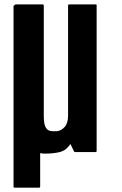

<svg xmlns="http://www.w3.org/2000/svg" viewBox="-20 -698 561 880"><path d="M422.9 -672.9Q422.9 -450.2 422.9 -5.9Q422.9 -3.9 421.9 -2Q419.9 -1 418 -1Q386.7 -1 324.2 -1Q322.3 -1 321.3 -2Q319.3 -2.9 319.3 -3.9Q313.5 -15.6 302.7 -38.1Q295.9 -27.3 285.2 -17.6Q274.4 -6.8 253.9 -1Q241.2 2 225.6 3.9Q210 5.9 194.3 5.9Q186.5 5.9 178.7 5.9Q171.9 4.9 164.1 3.9Q164.1 54.7 164.1 157.2Q164.1 159.2 163.1 161.1Q161.1 162.1 159.2 162.1Q122.1 162.1 46.9 162.1Q44.9 162.1 43 161.1Q42 159.2 42 157.2Q42 53.7 42 -152.3Q42 -325.2 42 -668.9Q42 -670.9 43 -672.9Q44.9 -673.8 46.9 -673.8Q47.9 -675.8 48.8 -676.8Q50.8 -677.7 51.8 -677.7Q93.8 -677.7 175.8 -677.7Q178.7 -677.7 179.7 -676.8Q180.7 -674.8 180.7 -672.9Q180.7 -503.9 180.7 -166Q180.7 -144.5 183.6 -129.9Q187.5 -115.2 193.4 -108.4Q199.2 -100.6 210.9 -97.7Q222.7 -95.7 241.2 -96.7Q260.7 -98.6 276.4 -116.2Q292 -133.8 292 -168Q292 -335.9 292 -672.9Q292 -674.8 293 -676.8Q294.9 -677.7 296.9 -677.7Q337.9 -677.7 418.9 -677.7Q420.9 -677.7 422.9 -676.8Q422.9 -675.8 422.9 -674.8Q423.8 -673.8 422.9 -672.9Z"/></svg>

Font: Typeface
Style: Regular
Weight: 400
Version: Version 1.0